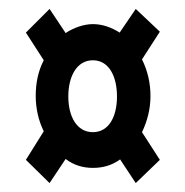

<svg xmlns="http://www.w3.org/2000/svg" viewBox="-20 -561 415 430"><path d="M91 -151 127 -205C145 -191 166 -185 188 -185C209 -185 230 -190 249 -204L284 -151L338 -203L298 -265C310 -290 317 -317 317 -346C317 -374 311 -402 298 -428L338 -490L284 -541L248 -488C229 -500 209 -507 188 -507C168 -507 145 -499 127 -487L91 -541L38 -488L78 -426C65 -401 60 -374 60 -346C60 -319 66 -291 78 -267L38 -203ZM188 -265C152 -265 133 -300 133 -345C133 -390 152 -426 188 -426C224 -426 242 -390 242 -345C242 -300 224 -265 188 -265Z"/></svg>

Font: Inconsolata Condensed
Style: Bold
Weight: 700
Width: 3
Monospace: yes
Designer: Raph Levien, Cyreal, Brenton Simpson
Foundry: Raph Levien, Cyreal, Google
Version: Version 3.100